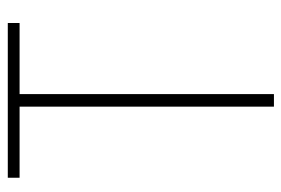

<svg xmlns="http://www.w3.org/2000/svg" viewBox="-138 -602 740 505"><g transform="rotate(-90 232.5 -350.0)"><path d="M17 -669H204V0H237V-669H424V-700H17Z"/></g></svg>

Font: Jost ExtraLight
Style: Regular
Weight: 250
Version: Version 3.710